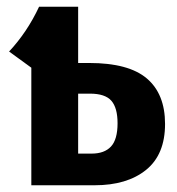

<svg xmlns="http://www.w3.org/2000/svg" viewBox="-20 -550 526 570"><path d="M470 -182Q470 -91 413.5 -45.5Q357 0 261 0H73V-349L7 -397Q61 -455 96 -530H212V-363H245Q362 -363 416 -317Q470 -271 470 -182ZM329 -184Q329 -230 310.5 -251Q292 -272 247 -272H212V-94H252Q290 -94 309.5 -115Q329 -136 329 -184Z"/></svg>

Font: Fira Sans Condensed SemiBold
Style: Regular
Weight: 600
Width: 3
Designer: bBox Type GmbH & Carrois Corporate GbR & Edenspiekermann AG
Foundry: bBox Type GmbH & Carrois Corporate GbR & Edenspiekermann AG
Version: Version 4.301